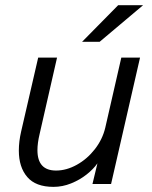

<svg xmlns="http://www.w3.org/2000/svg" viewBox="-20 -710 587 741"><path d="M52.7 -128.9Q52.7 -164.1 61.5 -202.1L127.4 -487.8H200.2L132.8 -192.4Q124.5 -157.7 124.5 -130.4Q124.5 -51.8 196.3 -51.8Q236.3 -51.8 276.4 -74Q316.4 -96.2 345.9 -134Q375.5 -171.9 386.2 -216.8L448.2 -487.8H520.5L408.7 0H336.9L356 -79.6Q340.3 -57.1 314 -36.4Q287.6 -15.6 254.4 -2.2Q221.2 11.2 186.5 11.2Q117.7 11.2 85.2 -26.9Q52.7 -64.9 52.7 -128.9ZM296.9 -548.8 436 -689.9H532.2L364.7 -548.8Z"/></svg>

Font: Acari Sans
Style: Italic
Weight: 400
Italic angle: -13°
Designer: Alfredo Marco Pradil and Stefan Peev
Foundry: Hanken Design Co.
Version: Version 1.045;January 11, 2019;FontCreator 11.5.0.2425 64-bi